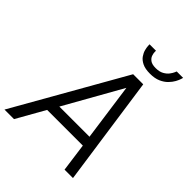

<svg xmlns="http://www.w3.org/2000/svg" viewBox="-277 -1087 1225 1225"><g transform="rotate(45 336.0 -474.5)"><path d="M478 -818Q435 -818 408.5 -831Q382 -844 368.5 -863.5Q355 -883 350 -902.5Q345 -922 344.5 -935.5Q344 -949 344 -949H402Q402 -949 402 -937Q402 -925 407.5 -909Q413 -893 429.5 -881Q446 -869 479 -869Q512 -869 533.5 -881Q555 -893 567 -909Q579 -925 584 -937Q589 -949 589 -949H647Q647 -949 643 -935.5Q639 -922 628.5 -902.5Q618 -883 599 -863.5Q580 -844 550.5 -831Q521 -818 478 -818ZM-16 0 405 -740H496L602 0H526L500 -191H178L70 0ZM218 -261H490L436 -648Z"/></g></svg>

Font: Be Vietnam Pro Light
Style: Italic
Weight: 300
Italic angle: -12°
Designer: Lam Bao, Tony Le, Vietanh Nguyen
Foundry: Yellow Type Foundry
Version: Version 1.002; ttfautohint (v1.8.3)